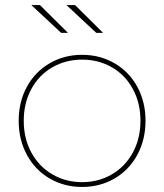

<svg xmlns="http://www.w3.org/2000/svg" viewBox="-20 -737 650 760"><path d="M54 -259Q54 -334 86.5 -393.5Q119 -453 176.5 -486.5Q234 -520 305 -520Q376 -520 433.5 -486.5Q491 -453 523.5 -393.5Q556 -334 556 -259Q556 -184 523.5 -124Q491 -64 433.5 -30.5Q376 3 305 3Q234 3 176.5 -30.5Q119 -64 86.5 -124Q54 -184 54 -259ZM536 -259Q536 -329 506 -384.5Q476 -440 423 -470.5Q370 -501 305 -501Q240 -501 187 -470.5Q134 -440 104 -384.5Q74 -329 74 -259Q74 -189 104 -133.5Q134 -78 187 -47Q240 -16 305 -16Q370 -16 423 -47Q476 -78 506 -133.5Q536 -189 536 -259ZM243 -717H277L388 -607H361ZM104 -717H138L249 -607H222Z"/></svg>

Font: iiserrat Thin
Style: Regular
Weight: 100
Designer: Akira Ohta
Foundry: Akira Ohta
Version: Version 1.200;Glyphs 3.3.1 (3343)